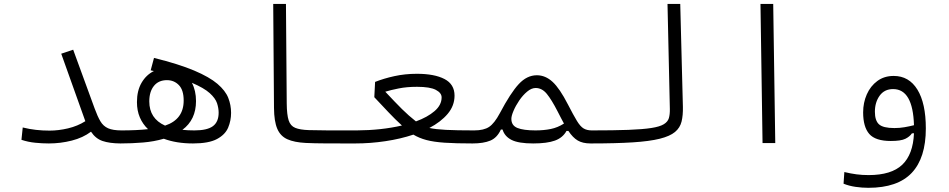

<svg xmlns="http://www.w3.org/2000/svg" viewBox="-20 -713 4728 957"><path d="M223.6 2Q190.9 2 155.8 -1.5Q120.6 -4.9 86.9 -16.1L93.3 -77.6Q127 -69.3 159.2 -65.7Q191.4 -62 227.1 -62Q271.5 -62 319.1 -73.2Q366.7 -84.5 405.3 -108.9L285.2 -445.3L344.7 -465.3L451.7 -172.4Q466.3 -132.3 480.5 -108.4Q494.6 -84.5 518.6 -73.7Q542.5 -63 585.9 -63Q604.5 -63 611.3 -56.6Q618.2 -50.3 618.2 -32.7Q618.2 -11.7 607.9 -4.9Q597.7 2 580.1 2Q525.4 1.5 491 -10.3Q456.5 -22 433.6 -56.6Q393.6 -26.4 337.6 -12.2Q281.7 2 223.6 2Z M580.1 2Q565.9 2 560.5 -5.6Q555.2 -13.2 555.2 -33.2Q555.2 -52.2 562.5 -57.6Q569.8 -63 585.9 -63Q622.1 -63 655.3 -64.5Q688.5 -65.9 717.8 -69.3Q691.4 -94.2 677 -127.9Q662.6 -161.6 662.6 -204.1Q662.6 -261.2 685.8 -300.8Q709 -340.3 747.1 -358.9Q739.3 -360.4 731 -362.3L747.6 -424.3Q871.6 -393.6 947.8 -361.3Q1023.9 -329.1 1063.7 -295.2Q1103.5 -261.2 1117.7 -225.3Q1131.8 -189.5 1131.8 -150.4Q1131.8 -111.8 1117.2 -76.9Q1102.5 -42 1061.5 -20Q1020.5 2 941.9 2Q858.9 2 796.4 -21.5Q748 -7.3 693.1 -2.7Q638.2 2 580.1 2ZM802.7 -86.9Q895.5 -117.7 895.5 -211.9Q895.5 -264.2 871.6 -288.8Q847.7 -313.5 812 -313.5Q770.5 -313.5 747.3 -284.9Q724.1 -256.3 724.1 -207.5Q724.1 -122.1 802.7 -86.9ZM889.2 -65.9Q916.5 -63 949.2 -63Q1012.7 -63 1041.3 -84.2Q1069.8 -105.5 1069.8 -151.4Q1069.8 -173.8 1061.8 -198.5Q1053.7 -223.1 1025.4 -248.8Q997.1 -274.4 936.5 -300.3Q957 -261.2 957 -209Q957 -116.2 889.2 -65.9Z M1752 2Q1739.3 2 1727.1 2Q1714.4 2 1702.1 2Q1648.4 2 1598.6 1.7Q1548.8 1.5 1503.9 -0.5Q1447.3 -3.4 1412.6 -18.8Q1377.9 -34.2 1362.1 -71Q1346.2 -107.9 1345.7 -175.3L1341.8 -693.4H1405.3L1409.2 -197.3Q1409.7 -141.1 1418.7 -113.3Q1427.7 -85.4 1451.7 -75.7Q1475.6 -65.9 1519.5 -64.5Q1560.1 -63.5 1605.2 -63.2Q1650.4 -63 1707 -63Q1719.2 -63 1731.9 -63Q1744.6 -63 1757.8 -63Q1778.3 -63 1778.3 -33.7Q1778.3 2 1752 2Z M1751 2 1757.8 -63Q1879.4 -63.5 1983.4 -87.4Q1950.2 -117.7 1917 -152.8Q1883.8 -188 1845.7 -228.5L1849.6 -304.7Q1892.6 -321.8 1945.8 -333.5Q1999 -345.2 2057.6 -345.2Q2145.5 -345.2 2195.6 -319.1Q2245.6 -293 2245.6 -236.3Q2245.6 -186 2211.4 -145.5Q2177.2 -105 2120.1 -75.2Q2150.9 -68.4 2203.1 -65.7Q2255.4 -63 2343.3 -63Q2372.1 -63 2381.6 -56.9Q2391.1 -50.8 2391.1 -33.7Q2391.1 -15.6 2380.6 -6.8Q2370.1 2 2335.4 2Q2251.5 2 2196.5 -1.7Q2141.6 -5.4 2105.2 -15.1Q2068.8 -24.9 2040.5 -42Q1976.1 -20.5 1901.1 -9.3Q1826.2 2 1751 2ZM2053.2 -107.9Q2110.8 -128.9 2146 -159.2Q2181.2 -189.5 2181.2 -227.5Q2181.2 -250 2152.3 -265.1Q2123.5 -280.3 2058.6 -280.3Q2007.3 -280.3 1967.3 -272.2Q1927.2 -264.2 1900.4 -255.9Q1950.2 -202.6 1983.6 -169.4Q2017.1 -136.2 2053.2 -107.9Z M2335 2Q2314.9 2 2314.9 -31.7Q2314.9 -45.4 2321 -54.2Q2327.1 -63 2343.8 -63Q2391.6 -63 2418 -80.6Q2444.3 -98.1 2471.2 -148.4Q2524.9 -250 2565.7 -293.9Q2606.4 -337.9 2655.8 -337.9Q2698.7 -337.9 2734.4 -304.9Q2770 -272 2810.5 -192.9Q2838.4 -138.7 2855.5 -110.6Q2872.6 -82.5 2888.9 -72.8Q2905.3 -63 2929.7 -63Q2945.8 -63 2952.9 -56.9Q2960 -50.8 2960 -32.2Q2960 -9.8 2950.7 -3.9Q2941.4 2 2923.8 2Q2884.3 2 2859.6 -12.7Q2835 -27.3 2813 -60.5H2803.7Q2785.2 -26.4 2745.8 -12.2Q2706.5 2 2637.7 2Q2564.5 2 2529.8 -15.6Q2495.1 -33.2 2484.9 -67.4H2476.6Q2458 -26.4 2424.1 -12.2Q2390.1 2 2335 2ZM2791 -97.2Q2783.7 -110.4 2775.9 -125.5Q2768.1 -140.6 2759.3 -157.7Q2729.5 -215.8 2705.6 -245.1Q2681.6 -274.4 2649.9 -274.4Q2628.9 -274.4 2607.4 -256.3Q2585.9 -238.3 2568.1 -212.2Q2550.3 -186 2539.6 -160.6Q2528.8 -135.3 2528.8 -120.6Q2528.8 -87.4 2559.1 -75.2Q2589.4 -63 2648.9 -63Q2690.9 -63 2725.3 -70.1Q2759.8 -77.1 2791 -97.2Z M2923.8 2Q2896.5 2 2896.5 -31.2Q2896.5 -49.8 2905.8 -56.4Q2915 -63 2929.7 -63Q3040 -63 3112.1 -65.7Q3184.1 -68.4 3226.3 -75Q3268.6 -81.5 3288.6 -93.8Q3308.6 -106 3314 -124.5Q3319.3 -143.1 3318.8 -169.4L3307.1 -693.4H3370.6L3383.8 -180.7Q3384.8 -138.2 3377.2 -107.2Q3369.6 -76.2 3344.5 -55.2Q3319.3 -34.2 3268.6 -21.5Q3217.8 -8.8 3133.8 -3.4Q3049.8 2 2923.8 2Z M3780.8 0 3770.5 -693.4H3834L3844.2 0Z M4308.1 223.1Q4276.4 223.1 4243.7 218.3Q4210.9 213.4 4184.6 202.6L4188.5 144.5Q4221.2 152.3 4249.5 156Q4277.8 159.7 4309.6 159.7Q4422.9 159.7 4477.1 108.2Q4531.2 56.6 4535.6 -48.8L4525.4 -48.3Q4514.2 -31.7 4492.2 -21Q4470.2 -10.3 4419.9 -10.3Q4343.3 -10.3 4312.7 -45.4Q4282.2 -80.6 4282.2 -152.8Q4282.2 -201.2 4300.5 -242.7Q4318.8 -284.2 4353 -309.3Q4387.2 -334.5 4434.6 -334.5Q4510.7 -334.5 4552.7 -266.4Q4594.7 -198.2 4594.7 -72.8Q4594.7 74.2 4524.4 148.7Q4454.1 223.1 4308.1 223.1ZM4535.6 -88.9Q4530.3 -269 4431.6 -269Q4388.2 -269 4364.5 -236.1Q4340.8 -203.1 4340.8 -156.2Q4340.8 -111.8 4361.3 -93.3Q4381.8 -74.7 4438 -74.7Q4464.4 -74.7 4488.3 -78.9Q4512.2 -83 4535.6 -88.9Z"/></svg>

Font: CaskaydiaMono NF Light
Style: Regular
Weight: 300
Designer: Aaron Bell
Foundry: Saja Typeworks
Version: Version 2111.001; ttfautohint (v1.8.4);Nerd Fonts 3.1.1